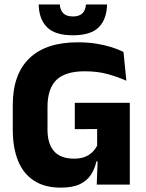

<svg xmlns="http://www.w3.org/2000/svg" viewBox="-20 -847 668 881"><path d="M258.9 14Q185.9 14 136.8 -17.4Q87.7 -48.9 63.1 -108.6Q38.6 -168.4 38.6 -252.3V-365.1Q38.6 -506.2 114.7 -579.5Q190.8 -652.9 337.3 -652.9Q382.3 -652.9 420.9 -646.8Q459.5 -640.6 491.2 -630.7Q522.8 -620.7 546.6 -608.6L559.8 -476.6Q522 -493.6 475.2 -506.7Q428.4 -519.9 368.2 -519.9Q280.1 -519.9 239 -480.3Q198 -440.7 198 -356.2V-251.1Q198 -188 227.7 -153.5Q257.3 -119 320.6 -119Q348.7 -119 369.3 -127.1Q390 -135.3 403.8 -149Q417.7 -162.6 425.7 -178.9V-300.8L445.9 -255L323.2 -254.3V-375.2H575.6V-106.3L422.4 -106.4Q414.8 -72.1 397.1 -44.9Q379.4 -17.7 346.3 -1.8Q313.2 14 258.9 14ZM428.8 -131.3H575.6V0H423.9ZM314.4 -685.1Q232.6 -685.1 195.7 -722.2Q158.9 -759.3 157.5 -826.5H254.3Q256 -800.8 270.2 -786.2Q284.4 -771.5 314.4 -771.5Q343.8 -771.5 358.3 -786Q372.8 -800.5 374.4 -826.5H471.2Q469.9 -759.3 433.4 -722.2Q397 -685.1 314.4 -685.1Z"/></svg>

Font: Anek Latin Medium
Style: Regular
Weight: 500
Designer: Yesha Goshar
Foundry: Ek Type
Version: Version 1.003